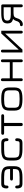

<svg xmlns="http://www.w3.org/2000/svg" viewBox="1768 -2265 505 4081"><g transform="rotate(-90 2020.5 -224.5)"><path d="M158.2 -450.2H295.9Q418 -450.2 473.1 -415Q528.3 -379.9 528.3 -277.3V-172.9Q528.3 -70.3 473.1 -35.2Q418 0 295.9 0H158.2Q92.8 0 72.3 -37.1Q55.7 -67.4 55.7 -110.4Q55.7 -153.3 85.9 -153.3Q116.2 -153.3 116.2 -118.7Q116.2 -84 126.5 -72.3Q136.7 -60.5 165 -60.5H295.9Q399.4 -60.5 433.6 -80.1Q467.8 -99.6 467.8 -172.9V-202.1H263.7Q223.6 -202.1 223.6 -230.5Q223.6 -262.7 263.7 -262.7H467.8V-277.3Q467.8 -350.6 433.6 -370.1Q399.4 -389.6 295.9 -389.6H165Q136.7 -389.6 126.5 -377.4Q116.2 -365.2 116.2 -331.1Q116.2 -296.9 85.9 -296.9Q55.7 -296.9 55.7 -342.3Q55.7 -387.7 76.2 -418.9Q96.7 -450.2 158.2 -450.2Z M1019.5 0H881.8Q759.8 0 704.6 -35.2Q649.4 -70.3 649.4 -172.9V-277.3Q649.4 -379.9 704.6 -415Q759.8 -450.2 881.8 -450.2H1019.5Q1085 -450.2 1105.5 -413.1Q1122.1 -382.8 1122.1 -339.8Q1122.1 -296.9 1091.8 -296.9Q1061.5 -296.9 1061.5 -331.5Q1061.5 -366.2 1051.3 -377.9Q1041 -389.6 1012.7 -389.6H881.8Q778.3 -389.6 744.1 -369.6Q710 -349.6 710 -275.4V-174.8Q710 -100.6 744.1 -80.6Q778.3 -60.5 881.8 -60.5H1012.7Q1041 -60.5 1051.3 -72.8Q1061.5 -85 1061.5 -119.1Q1061.5 -153.3 1091.8 -153.3Q1122.1 -153.3 1122.1 -107.9Q1122.1 -62.5 1101.6 -31.2Q1081.1 0 1019.5 0Z M1595.7 -450.2Q1632.8 -450.2 1632.8 -419.9Q1632.8 -389.6 1595.7 -389.6H1448.2V-27.3Q1448.2 6.8 1415 6.8Q1381.8 6.8 1381.8 -27.3V-389.6H1233.4Q1196.3 -389.6 1196.3 -419.9Q1196.3 -450.2 1233.4 -450.2Z M1970.7 0H1942.4Q1820.3 0 1765.1 -35.2Q1710 -70.3 1710 -172.9V-277.3Q1710 -379.9 1765.1 -415Q1820.3 -450.2 1942.4 -450.2H1970.7Q2091.8 -450.2 2147 -415Q2202.1 -379.9 2202.1 -277.3V-172.9Q2202.1 -70.3 2147 -35.2Q2091.8 0 1970.7 0ZM1942.4 -60.5H1970.7Q2072.3 -60.5 2106.9 -80.1Q2141.6 -99.6 2141.6 -174.8V-275.4Q2141.6 -350.6 2106.9 -370.1Q2072.3 -389.6 1970.7 -389.6H1942.4Q1838.9 -389.6 1804.7 -369.6Q1770.5 -349.6 1770.5 -275.4V-174.8Q1770.5 -100.6 1804.7 -80.6Q1838.9 -60.5 1942.4 -60.5Z M2396.5 -30.3Q2396.5 6.8 2366.2 6.8Q2335.9 6.8 2335.9 -30.3V-418.9Q2335.9 -457 2364.3 -457Q2396.5 -457 2396.5 -418.9V-268.6H2738.3V-418.9Q2738.3 -457 2768.6 -457Q2798.8 -457 2798.8 -418.9V-30.3Q2798.8 6.8 2768.6 6.8Q2738.3 6.8 2738.3 -30.3V-208H2396.5Z M3408.2 -450.2V-31.2Q3408.2 6.8 3377.9 6.8Q3347.7 6.8 3347.7 -33.2V-367.2L3006.8 0H2945.3V-418.9Q2945.3 -457 2975.6 -457Q3005.9 -457 3005.9 -417V-79.1L3349.6 -450.2Z M3752 -399.4Q3679.7 -399.4 3651.4 -381.8Q3623 -364.3 3623 -322.3Q3623 -280.3 3652.3 -264.2Q3681.6 -248 3752 -248H3907.2V-399.4ZM3658.2 -200.2Q3604.5 -212.9 3583.5 -240.7Q3562.5 -268.6 3562.5 -316.4Q3562.5 -396.5 3614.3 -423.3Q3666 -450.2 3784.2 -450.2H3939.5Q3967.8 -450.2 3967.8 -412.1V-27.3Q3967.8 6.8 3937.5 6.8Q3907.2 6.8 3907.2 -27.3V-189.5H3783.2Q3729.5 -189.5 3707 -172.4Q3684.6 -155.3 3670.9 -107.4Q3657.2 -58.6 3622.1 -25.4Q3586.9 7.8 3545.9 7.8Q3504.9 7.8 3504.9 -22.5Q3504.9 -52.7 3544.9 -52.7Q3568.4 -52.7 3586.4 -73.7Q3604.5 -94.7 3609.4 -112.3L3613.3 -126Q3625 -168.9 3658.2 -200.2Z"/></g></svg>

Font: Jura
Style: Medium
Weight: 500
Version: Version 2.6.1